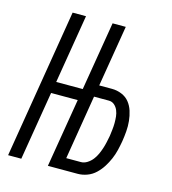

<svg xmlns="http://www.w3.org/2000/svg" viewBox="-109 -825 819 914"><g transform="rotate(15 300.0 -367.5)"><path d="M15 0 136 -735H202L146 -396H309L300 -339H136L80 0ZM211 0 333 -735H398L348 -433H411Q436 -433 459 -423.5Q482 -414 496.5 -396Q511 -378 518.5 -354.5Q526 -331 528.5 -306Q531 -281 529 -255.5Q527 -230 523 -205Q519 -182 513.5 -159Q508 -136 498.5 -114Q489 -92 476 -71.5Q463 -51 445 -34Q427 -17 404 -8.5Q381 0 358 0ZM286 -58H358Q374 -58 389 -67.5Q404 -77 414.5 -90.5Q425 -104 432 -119.5Q439 -135 444 -150.5Q449 -166 452.5 -182Q456 -198 459 -214Q461 -230 463 -246.5Q465 -263 465 -279Q465 -295 463.5 -310.5Q462 -326 456 -340.5Q450 -355 438.5 -365Q427 -375 411 -375H338Z"/></g></svg>

Font: Iosevka Curly Light Extended
Style: Italic
Weight: 300
Width: 7
Italic angle: -9°
Monospace: yes
Designer: Belleve Invis
Foundry: Belleve Invis
Version: Version 11.1.0; ttfautohint (v1.8.3)